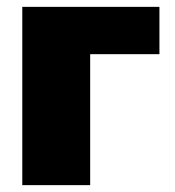

<svg xmlns="http://www.w3.org/2000/svg" viewBox="-20 -540 509 560"><path d="M45 0V-520H445V-382H243V0Z"/></svg>

Font: Murecho Black
Style: Regular
Weight: 900
Designer: Neil Summerour
Foundry: Positype
Version: Version 1.010; ttfautohint (v1.8.3)